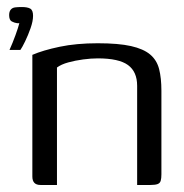

<svg xmlns="http://www.w3.org/2000/svg" viewBox="-20 -526 523 546"><path d="M7 -384Q16 -404 24 -426Q32 -448 35 -460Q34 -460 32.5 -460Q31 -460 29 -460Q21 -461 13.5 -465Q6 -469 6 -483Q6 -493 10.5 -498.5Q15 -504 23 -505Q31 -506 42 -506Q58 -506 66 -501.5Q74 -497 74 -481Q74 -466 67 -446Q60 -426 51.5 -408.5Q43 -391 38 -384ZM95 0Q72 0 72 -24V-370Q102 -383 149.5 -393Q197 -403 258 -403Q317 -403 352.5 -395Q388 -387 407 -371Q426 -355 432.5 -329.5Q439 -304 439 -268V-30Q439 -19 437 -12Q435 -5 428 -2.5Q421 0 408 0H370V-282Q370 -322 344 -341Q318 -360 258 -360Q239 -360 216.5 -357Q194 -354 174 -348.5Q154 -343 142 -334V0Z"/></svg>

Font: Genos Thin
Style: Regular
Weight: 400
Version: Version 1.010